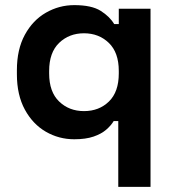

<svg xmlns="http://www.w3.org/2000/svg" viewBox="-20 -530 678 750"><path d="M442 200V-57H424Q414 -40 395 -23.5Q376 -7 345.5 3.5Q315 14 270 14Q210 14 159 -15.5Q108 -45 77 -102Q46 -159 46 -240V-256Q46 -337 77 -394Q108 -451 159.5 -480.5Q211 -510 270 -510Q338 -510 373.5 -487.5Q409 -465 426 -436H444V-496H568V200ZM308 -96Q367 -96 405.5 -133.5Q444 -171 444 -243V-253Q444 -325 405 -362.5Q366 -400 308 -400Q250 -400 211 -362.5Q172 -325 172 -253V-243Q172 -171 211 -133.5Q250 -96 308 -96Z"/></svg>

Font: Space Grotesk Light
Style: Bold
Weight: 700
Version: Version 2.000